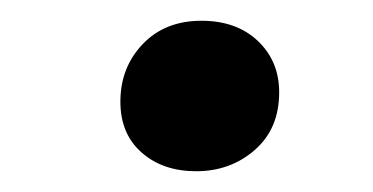

<svg xmlns="http://www.w3.org/2000/svg" viewBox="-20 -403 359 185"><path d="M96 -305Q96 -338 117.5 -360.5Q139 -383 174 -383Q208 -383 228.5 -363.5Q249 -344 249 -314Q249 -279 225.5 -258.5Q202 -238 169 -238Q137 -238 116.5 -256Q96 -274 96 -305Z"/></svg>

Font: Literata 36pt
Style: Italic
Weight: 400
Italic angle: -2°
Designer: Latin by Veronika Burian and Jose Scaglione. Greek by Irene Vlachou. Cyrillic by Vera Evstafieva
Foundry: TypeTogether
Version: Version 3.002